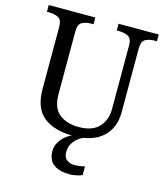

<svg xmlns="http://www.w3.org/2000/svg" viewBox="-136 -816 996 1158"><g transform="rotate(15 362.5 -237.0)"><path d="M370 10Q252 10 185 -42Q118 -94 118 -216V-604Q118 -648 93.5 -660Q69 -672 36 -672H23V-714H314V-672H301Q267 -672 243 -659.5Q219 -647 219 -600V-210Q219 -123 266 -86.5Q313 -50 386 -50Q472 -50 513 -94Q554 -138 554 -206V-604Q554 -648 529.5 -660Q505 -672 472 -672H459V-714H710V-672H697Q663 -672 639 -659.5Q615 -647 615 -600V-204Q615 -104 552 -47Q489 10 370 10ZM409 240Q345 240 308.5 213.5Q272 187 272 130Q272 99 289 72Q306 45 332.5 26Q359 7 390 0H447Q426 6 404.5 21.5Q383 37 368.5 60Q354 83 354 115Q354 148 373.5 163Q393 178 423 178Q437 178 452.5 176Q468 174 486 170V224Q470 231 447.5 235.5Q425 240 409 240Z"/></g></svg>

Font: Noto Serif Toto
Style: Regular
Weight: 400
Designer: Monotype Design Team
Foundry: Monotype Imaging Inc.
Version: Version 2.001